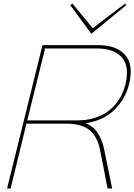

<svg xmlns="http://www.w3.org/2000/svg" viewBox="-20 -1065 759 1085"><path d="M689 -587.9Q701.2 -641.6 695.6 -679.9Q689.9 -718.3 666.7 -742.9Q643.6 -767.6 609.1 -779.3Q574.7 -791 528.8 -791H231.9L233.9 -787.1L134.8 -388.2L131.8 -384.8H418.9Q467.8 -384.8 509.8 -397.2Q551.8 -409.7 581.1 -429.4Q610.4 -449.2 632.8 -476.3Q655.3 -503.4 668.5 -531Q681.6 -558.6 689 -587.9ZM568.8 -220.2 613.8 0H587.9L546.9 -210.9Q531.7 -292 487.1 -329.1Q442.4 -366.2 354 -366.2H127.9L128.9 -363.8L40 0H20L220.2 -810.1H534.2Q638.2 -810.1 687.3 -754.4Q736.3 -698.7 709 -587.9Q699.2 -548.8 679.2 -513.2Q659.2 -477.5 629.4 -447.3Q599.6 -417 557.1 -396.2Q514.6 -375.5 464.8 -369.1V-367.2Q508.8 -352.1 533.7 -311.3Q558.6 -270.5 568.8 -220.2ZM687 -1044.9 693.8 -1036.1 496.1 -874 377 -1036.1 389.2 -1044.9 503.9 -905.8Z"/></svg>

Font: Sinkin Sans 100 Thin Italic
Style: Regular
Weight: 100
Italic angle: -112°
Designer: Keith Bates
Foundry: K-Type
Version: Sinkin Sans (version 1.0)  by Keith Bates   •   © 2014   www